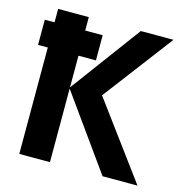

<svg xmlns="http://www.w3.org/2000/svg" viewBox="-105 -813 883 913"><g transform="rotate(15 336.0 -357.0)"><path d="M22 -648H70V-714H221V-648H307V-524H221V-368L477 -714H638L378 -371L652 0H480L221 -362V0H70V-524H22Z"/></g></svg>

Font: BC Sans
Style: Bold
Weight: 700
Designer: Monotype Design Team
Province of B.C.
Foundry: Monotype Imaging Inc.
Version: Version 2.000;GOOG;noto-source:20170915:90ef993387c0